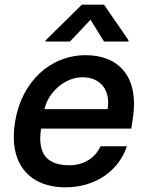

<svg xmlns="http://www.w3.org/2000/svg" viewBox="-20 -788 636 819"><path d="M259.6 11C390.6 11 487.6 -62.5 521.3 -164.1H408.7C385.7 -112.9 335.2 -83.1 276.6 -83.1C185.7 -83.1 137.8 -126.1 155.2 -239.3H539.8L545.8 -277.7C577.1 -472.3 475.5 -552.6 346.2 -552.6C192.5 -552.6 71.7 -437.5 44.4 -269.2C15.6 -99.1 97.3 11 259.6 11ZM169.7 -322.4C184.3 -391 253.9 -458.5 332 -458.5C410.5 -458.5 452.4 -400.9 438.9 -322.4ZM174 -610.8H278.4L366.1 -703.8L423.7 -610.8H527.7L528.4 -616.1L423.7 -768.1H329.2L174.7 -616.1Z"/></svg>

Font: Magic Ui Pro Semi Bold
Style: Italic
Weight: 600
Italic angle: -9.39999°
Designer: Stefan Endress, Andreas Faust
Version: Version 1.000;FEAKit 1.0